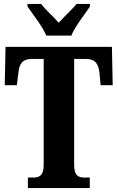

<svg xmlns="http://www.w3.org/2000/svg" viewBox="-20 -951 595 971"><path d="M214 -771H341C358 -816 410 -880 435 -918V-931H367C347 -905 302 -865 277 -836C252 -865 207 -905 188 -931H119V-918C145 -880 196 -816 214 -771ZM121 0H434V-53H409C377 -53 355 -61 355 -118V-653H414C464 -653 478 -626 483 -582L489 -520H550L546 -714H8L4 -520H65L73 -582C77 -626 92 -653 141 -653H201V-119C201 -61 178 -53 146 -53H121Z"/></svg>

Font: Noto Serif Devanagari ExtraCondensed ExtraBold
Style: Regular
Weight: 800
Width: 2
Designer: Universal Thirst, Indian Type Foundry and the Monotype Design Team
Foundry: Monotype Imaging Inc.
Version: Version 2.004